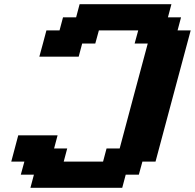

<svg xmlns="http://www.w3.org/2000/svg" viewBox="-20 -895 929 915"><path d="M125 0H562.5L579.1 -62.5H641.6L658.7 -125H721.2Q749 -229.5 804.9 -437.7Q860.8 -646 888.7 -750H826.2L842.8 -812.5H780.3L796.9 -875H359.4L342.8 -812.5H280.3L263.7 -750H201.2Q195.8 -729.5 184.6 -687.7Q173.3 -646 167.5 -625H355L371.6 -687.5H434.1L451.2 -750H638.7L621.6 -687.5H684.1Q661.6 -604 616.9 -437.3Q572.3 -270.5 550.3 -187.5H487.8L471.2 -125H283.7L300.3 -187.5H237.8L254.4 -250H66.9Q61.5 -229 50.3 -187.3Q39.1 -145.5 33.7 -125H96.2L79.1 -62.5H141.6Z"/></svg>

Font: Faithful 32x
Style: SemiboldOblique
Weight: 400
Foundry: Faithful Resource Pack
Version: Version 1.0; January 27, 2023